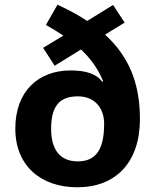

<svg xmlns="http://www.w3.org/2000/svg" viewBox="-20 -785 659 815"><path d="M224 -765 175 -679C202 -664 226 -649 249 -634L163 -582L212 -506L324 -575C366 -535 396 -493 418 -440L414 -438C391 -470 347 -486 280 -486C142 -486 45 -397 45 -239C45 -80 155 10 308 10C471 10 574 -95 574 -280C574 -438 523 -549 426 -638L509 -689L460 -764L350 -696C313 -721 270 -744 224 -765ZM310 -376C387 -376 422 -321 422 -260C422 -154 390 -100 310 -100C230 -100 197 -156 197 -238C197 -330 229 -376 310 -376Z"/></svg>

Font: Noto Sans Adlam
Style: Bold
Weight: 700
Designer: Mark Jamra, Neil Patel
Foundry: JamraPatel LLC
Version: Version 3.001